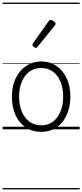

<svg xmlns="http://www.w3.org/2000/svg" viewBox="-20 -989 629 1468"><path d="M295 19Q227 19 176.5 -15Q126 -49 98.5 -109.5Q71 -170 71 -250Q71 -310 87.5 -359Q104 -408 134.5 -444Q165 -480 205.5 -499.5Q246 -519 295 -519Q361 -519 411 -485Q461 -451 489.5 -390.5Q518 -330 518 -251Q518 -203 507.5 -161.5Q497 -120 478 -87Q459 -54 432 -30Q405 -6 370.5 6.5Q336 19 295 19ZM295 -31Q334 -31 364.5 -46.5Q395 -62 417 -91.5Q439 -121 451 -161.5Q463 -202 463 -250Q463 -315 442.5 -364.5Q422 -414 384.5 -441.5Q347 -469 295 -469Q256 -469 225 -453.5Q194 -438 172 -408.5Q150 -379 138 -339Q126 -299 126 -250Q126 -186 146.5 -136.5Q167 -87 205 -59Q243 -31 295 -31ZM255 -623Q248 -623 238 -631Q228 -639 228 -647Q228 -649 229.5 -651.5Q231 -654 233 -659L352 -827Q355 -832 359 -834.5Q363 -837 369 -837Q375 -837 383.5 -832Q392 -827 398.5 -820.5Q405 -814 405 -808Q405 -803 404 -800.5Q403 -798 398 -793L268 -632Q262 -623 255 -623ZM0 449H589V459H0ZM0 -20H589V0H0ZM0 -505H589V-500H0ZM0 -969H589V-959H0Z"/></svg>

Font: Playwrite IT Trad Guides
Style: Regular
Weight: 400
Designer: Veronika Burian, José Scaglione
Foundry: TypeTogether
Version: Version 1.003